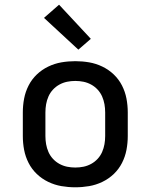

<svg xmlns="http://www.w3.org/2000/svg" viewBox="-20 -788 640 816"><path d="M300 8Q270 8 241 3Q212 -2 185 -15Q158 -28 136.5 -48.5Q115 -69 101.5 -95.5Q88 -122 82.5 -151Q77 -180 77 -210V-310Q77 -340 82.5 -369Q88 -398 101.5 -424.5Q115 -451 136.5 -471.5Q158 -492 185 -505Q212 -518 241 -523Q270 -528 300 -528Q330 -528 359 -523Q388 -518 415 -505Q442 -492 463.5 -471.5Q485 -451 498.5 -424.5Q512 -398 517.5 -369Q523 -340 523 -310V-210Q523 -180 517.5 -151Q512 -122 498.5 -95.5Q485 -69 463.5 -48.5Q442 -28 415 -15Q388 -2 359 3Q330 8 300 8ZM300 -76Q318 -76 335 -79.5Q352 -83 367.5 -91.5Q383 -100 395 -113Q407 -126 414 -142Q421 -158 424 -175Q427 -192 427 -210V-310Q427 -328 424 -345Q421 -362 414 -378Q407 -394 395 -407Q383 -420 367.5 -428.5Q352 -437 335 -440.5Q318 -444 300 -444Q282 -444 265 -440.5Q248 -437 232.5 -428.5Q217 -420 205 -407Q193 -394 186 -378Q179 -362 176 -345Q173 -328 173 -310V-210Q173 -192 176 -175Q179 -158 186 -142Q193 -126 205 -113Q217 -100 232.5 -91.5Q248 -83 265 -79.5Q282 -76 300 -76ZM313 -577 167 -712 231 -768 366 -623Z"/></svg>

Font: Iosevka Fixed Curly Md Ex
Style: Regular
Weight: 500
Width: 7
Monospace: yes
Designer: Belleve Invis
Foundry: Belleve Invis
Version: Version 30.1.2